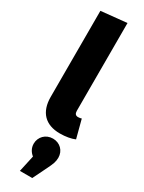

<svg xmlns="http://www.w3.org/2000/svg" viewBox="-280 -791 866 1155"><g transform="rotate(30 152.5 -214.0)"><path d="M202 18C243 18 280 11 305 0L272 -126C266 -124 258 -122 248 -122C231 -122 223 -132 223 -151V-761L45 -743V-145C45 -40 101 18 202 18ZM183 65C133 65 97 103 97 149C97 180 112 203 132 219L107 333H193L241 235C259 198 268 178 268 149C268 101 232 65 183 65Z"/></g></svg>

Font: Fira Sans ExtraBold
Style: Regular
Weight: 800
Designer: bBox Type GmbH & Carrois Corporate GbR & Edenspiekermann AG
Foundry: bBox Type GmbH & Carrois Corporate GbR & Edenspiekermann AG
Version: Version 4.300;PS 004.300;hotconv 1.0.88;makeotf.lib2.5.64775